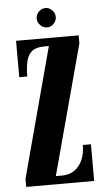

<svg xmlns="http://www.w3.org/2000/svg" viewBox="-58 -881 501 918"><g transform="rotate(-5 193.0 -422.0)"><path d="M30 0V-39L196.5 -661.5H173.5Q134 -661.5 114.2 -644.5Q94.5 -627.5 87.8 -596.8Q81 -566 81 -525.5H42.5V-700H343V-661.5L175.5 -39H204Q239.5 -39 264.8 -56.2Q290 -73.5 303.5 -104.5Q317 -135.5 317 -176H356V0ZM196.5 -751Q177.5 -751 163.8 -765Q150 -779 150 -797Q150 -816 163.8 -830Q177.5 -844 196.5 -844Q214 -844 227.8 -830Q241.5 -816 241.5 -797Q241.5 -779 227.8 -765Q214 -751 196.5 -751Z"/></g></svg>

Font: Imbue Thin 10pt ExtraBold
Style: Regular
Weight: 800
Version: Version 1.102